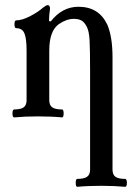

<svg xmlns="http://www.w3.org/2000/svg" viewBox="-20 -451 523 744"><path d="M35.2 3.9Q28.3 3.9 28.3 -11.5Q28.3 -26.9 35.2 -26.9Q60.1 -26.9 71.5 -34.9Q83 -43 83 -63V-255.9Q83 -301.3 74.7 -321.5Q66.4 -341.8 43 -341.8Q36.1 -341.8 36.1 -356.9Q36.1 -372.1 43 -372.1Q65.4 -372.1 96.9 -388.4Q128.4 -404.8 146 -420.9Q159.2 -431.2 165 -431.2Q173.8 -431.2 173.8 -417Q169.9 -392.6 169.9 -369.1L176.8 -368.2Q221.2 -424.8 284.2 -424.8Q363.3 -424.8 396 -355Q416 -308.1 416 -229V206.1Q416 226.1 427.5 234.1Q439 242.2 464.8 242.2Q471.7 242.2 471.7 257.6Q471.7 272.9 464.8 272.9Q423.8 269 373 269Q320.8 269 279.8 272.9Q273.4 272.9 273.4 257.6Q273.4 242.2 279.8 242.2Q305.2 242.2 317.1 234.1Q329.1 226.1 329.1 206.1V-174.8Q329.1 -260.7 327.1 -294.9Q325.2 -329.1 316.9 -346.2Q307.6 -364.7 296.1 -371.3Q284.7 -377.9 266.1 -377.9Q237.3 -377.9 207 -356.9Q170.9 -330.1 170.9 -254.9V-63Q170.9 -43 182.6 -34.9Q194.3 -26.9 220.2 -26.9Q226.6 -26.9 226.6 -11.5Q226.6 3.9 220.2 3.9Q179.2 0 127 0Q76.2 0 35.2 3.9Z"/></svg>

Font: Junicode SmCond Medium
Style: Regular
Weight: 500
Width: 4
Designer: Peter S. Baker
Version: Version 2.206